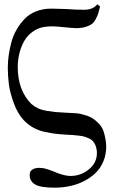

<svg xmlns="http://www.w3.org/2000/svg" viewBox="-20 -680 549 888"><path d="M16.1 -367.2Q16.1 -394.5 20 -422.9Q23.9 -451.2 32.2 -482.9Q40.5 -514.6 56.2 -542Q71.8 -569.3 93 -591.8Q114.3 -614.3 146.2 -627.2Q178.2 -640.1 216.8 -640.1Q235.4 -640.1 287.1 -638.2Q334 -634.8 369.1 -634.8Q410.2 -634.8 430.2 -660.2L442.9 -649.9Q438 -629.4 434.3 -617.9Q430.7 -606.4 422.6 -591.3Q414.6 -576.2 404.1 -568.6Q393.6 -561 375.5 -555.4Q357.4 -549.8 333 -549.8Q318.8 -549.8 275.9 -554.2Q239.7 -558.1 221.2 -558.1Q184.1 -558.1 160.2 -549.1Q136.2 -540 113.8 -519Q89.4 -494.6 75.7 -453.9Q62 -413.1 62 -371.1Q62 -262.2 125 -199.2Q139.6 -186.5 156.7 -178.7Q173.8 -170.9 197.8 -167Q221.7 -163.1 234.9 -161.9Q248 -160.6 277.8 -159.2Q314.9 -157.7 334.5 -156Q354 -154.3 381.1 -145.3Q408.2 -136.2 425.8 -119.1Q435.5 -109.9 440.2 -105.2Q444.8 -100.6 450.4 -91.1Q456.1 -81.5 460 -69.8Q471.2 -30.8 471.2 -2Q471.2 34.7 458.3 65.9Q445.3 97.2 422.6 119.4Q399.9 141.6 369.6 157.2Q339.4 172.9 304.4 180.4Q269.5 188 231.9 188Q167.5 188 142.3 173.1Q117.2 158.2 117.2 128.9Q117.2 111.3 130.4 103.8Q143.6 96.2 161.1 96.2Q169.4 96.2 177.5 97.4Q185.5 98.6 196.5 102.1Q207.5 105.5 212.4 107.2Q217.3 108.9 231.7 114.5Q246.1 120.1 248 121.1Q283.2 133.8 306.2 133.8Q353.5 133.8 390.9 103.5Q428.2 73.2 428.2 27.8Q428.2 19.5 426.8 12.2Q425.3 -1 419.9 -11.2Q414.6 -21.5 408.7 -28.3Q402.8 -35.2 390.6 -40.3Q378.4 -45.4 370.1 -48.1Q361.8 -50.8 344.2 -52.7Q326.7 -54.7 317.6 -55.4Q308.6 -56.2 287.1 -57.1Q254.9 -59.1 234.9 -61.5Q214.8 -64 186 -70.3Q157.2 -76.7 133.8 -89.8Q110.4 -103 90.8 -123Q62 -153.3 43.9 -202.6Q25.9 -252 21 -290.8Q16.1 -329.6 16.1 -367.2Z"/></svg>

Font: Common Serif
Style: Regular
Weight: 400
Designer: Philipp H. Poll, Khaled Hosny
Foundry: Stefan Peev, Context Ltd.
Version: Version 1.026